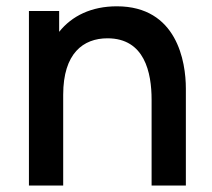

<svg xmlns="http://www.w3.org/2000/svg" viewBox="-20 -574 655 594"><path d="M175.5 0V-281C175.5 -409 237.5 -455.5 312.5 -455.5C427.5 -455.5 449 -349.5 449 -265.5V0H555V-300C555 -383.5 527.5 -554.5 341.5 -554.5C263 -554.5 202.5 -525 163 -475.5V-540H69.5V0Z"/></svg>

Font: Manrope SemiBold
Style: Regular
Weight: 600
Designer: Mikhail Sharanda
Foundry: Mikhail Sharanda
Version: Version 4.505